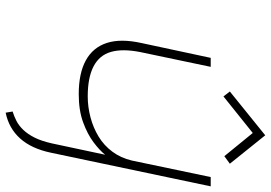

<svg xmlns="http://www.w3.org/2000/svg" viewBox="-156 -772 935 662"><g transform="rotate(90 311.0 -440.5)"><path d="M544 -766 446 -888 295 -766 312 -744 438 -845 518 -747ZM506 -149 622 -700H590L533 -428Q524 -390 502.5 -361Q481 -332 450.5 -313.5Q420 -295 384 -285.5Q348 -276 312 -276Q247 -276 208.5 -296Q170 -316 158.5 -356Q147 -396 159 -457L210 -700H179L128 -462Q112 -390 127.5 -342Q143 -294 187.5 -269.5Q232 -245 304 -245Q360 -245 401 -260Q442 -275 470 -296Q498 -317 513 -336L474 -153Q466 -117 454 -93Q442 -69 427 -53.5Q412 -38 396 -30Q380 -22 364 -17L368 7Q422 -4 457 -43Q492 -82 506 -149Z"/></g></svg>

Font: Advent Pro ExtraLight
Style: Italic
Weight: 250
Italic angle: -12°
Version: Version 3.000